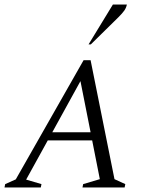

<svg xmlns="http://www.w3.org/2000/svg" viewBox="-35 -832 656 852"><path d="M-15 0 -12 -15 35 -36 336 -565H367L473 -37L521 -15L518 0H331L334 -15L408 -37L374 -209H177L81 -35L149 -15L146 0ZM197 -245H367L322 -472ZM358 -635 466 -812H528Q525 -797 516.5 -785Q508 -773 491 -756L368 -635Z"/></svg>

Font: Spectral SC Light
Style: Italic
Weight: 300
Italic angle: -10°
Designer: Jean-Baptiste Levee
Foundry: Production Type
Version: Version 2.001